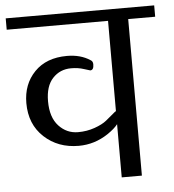

<svg xmlns="http://www.w3.org/2000/svg" viewBox="-62 -695 673 741"><g transform="rotate(-5 274.5 -325.0)"><path d="M458 0V-606.4H562.5V-650.4H-12.7V-606.4H379.9V-256.8Q376 -254.9 367.2 -247.1Q354.5 -236.3 338.4 -223.1Q322.3 -210 292 -199.2Q261.7 -188.5 227.5 -188.5Q183.6 -188.5 152.8 -221.7Q122.1 -254.9 122.1 -317.4Q122.1 -376 150.4 -406.2Q178.7 -436.5 221.7 -436.5Q249 -436.5 271 -429.2Q293 -421.9 294.9 -421.9Q308.6 -421.9 308.6 -444.3Q308.6 -456.1 299.8 -460.9Q262.7 -485.4 210 -485.4Q129.9 -485.4 84 -438Q38.1 -390.6 38.1 -317.4Q38.1 -235.4 91.8 -185.5Q145.5 -135.7 225.6 -135.7Q287.1 -135.7 339.8 -170.9Q367.2 -189.5 379.9 -206.1V0Z"/></g></svg>

Font: Kurale
Style: Regular
Weight: 400
Version: 1.0; ttfautohint (v1.3)